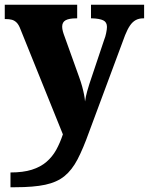

<svg xmlns="http://www.w3.org/2000/svg" viewBox="-21 -556 625 806"><path d="M23 168Q76 168 112.5 156.5Q149 145 174 123.5Q199 102 215 73Q231 44 243 8L65 -433Q58 -452 49 -461Q40 -470 29 -473Q18 -476 3 -476H-1V-536H303V-479H299Q269 -479 254.5 -471Q240 -463 240 -444Q240 -435 243 -424Q246 -413 250 -403L311 -233Q319 -211 324 -192.5Q329 -174 332 -158.5Q335 -143 336 -130Q339 -152 345 -173Q351 -194 354 -203L417 -391Q421 -400 424.5 -416.5Q428 -433 428 -443Q428 -463 412.5 -470.5Q397 -478 366 -479H361V-536H584V-479H580Q562 -479 548.5 -471.5Q535 -464 524.5 -448.5Q514 -433 504 -408L353 -2Q328 68 304.5 113Q281 158 249.5 183.5Q218 209 169 219.5Q120 230 43 230H23Z"/></svg>

Font: Noto Serif Tibetan ExtraBold
Style: Regular
Weight: 800
Version: Version 2.103